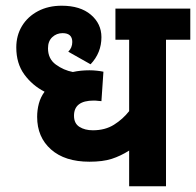

<svg xmlns="http://www.w3.org/2000/svg" viewBox="-20 -652 686 672"><path d="M646 -513H561V0H432V-125Q402 -106 371 -96Q340 -86 293 -86Q207 -86 158.5 -129Q110 -172 110 -243Q110 -267 116 -289.5Q122 -312 136 -331Q93 -353 65 -391.5Q37 -430 37 -486Q37 -528 57 -561Q77 -594 113 -613Q149 -632 196 -632Q261 -632 298 -600.5Q335 -569 335 -522Q335 -467 297 -427L219 -471Q233 -485 233 -505Q233 -536 199 -536Q178 -536 163 -522Q148 -508 148 -483Q148 -446 175.5 -426Q203 -406 235 -400Q262 -406 293 -406Q306 -406 319.5 -404.5Q333 -403 342 -401L335 -298Q330 -298 323 -299Q316 -300 308 -300Q239 -300 239 -247Q239 -220 258 -208Q277 -196 305 -196Q348 -196 379 -215.5Q410 -235 432 -263V-513H384V-622H646Z"/></svg>

Font: Noto Sans SemiCondensed
Style: Bold
Weight: 700
Width: 4
Designer: Monotype Design Team
Foundry: Monotype Imaging Inc.
Version: Version 2.013; ttfautohint (v1.8.4.7-5d5b)